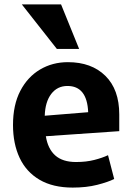

<svg xmlns="http://www.w3.org/2000/svg" viewBox="-20 -832 596 871"><path d="M339 -610 257 -812H79L238 -610ZM521 -237V-313Q521 -426 458 -488Q395 -550 288 -550Q218 -550 161.5 -516.5Q105 -483 72 -419.5Q39 -356 39 -265Q39 -180 69 -116Q99 -52 159.5 -16.5Q220 19 310 19Q372 19 421 6.5Q470 -6 498 -20L470 -128Q445 -116 408 -106.5Q371 -97 325 -97Q264 -97 230.5 -127Q197 -157 188 -214ZM380 -323 183 -307Q185 -370 212.5 -406Q240 -442 286 -442Q375 -442 380 -323Z"/></svg>

Font: Repo Bold
Style: Bold
Weight: 700
Designer: Stefan Peev
Foundry: Context Ltd
Version: Version 1.502